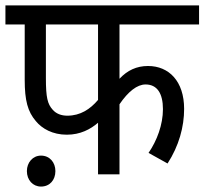

<svg xmlns="http://www.w3.org/2000/svg" viewBox="-20 -642 753 707"><path d="M420 -552H713V-622H0V-552H71V-348C71 -272 82 -231 112 -196C135 -168 174 -146 226 -146C276 -146 313 -166 341 -190V0H420V-258C452 -305 485 -331 516 -331C558 -331 580 -299 580 -240C580 -183 558 -124 527 -79L597 -40C639 -105 658 -175 658 -241C658 -343 602 -399 525 -399C483 -399 449 -383 420 -352ZM149 -552H341V-274C312 -240 276 -216 228 -216C206 -216 187 -223 174 -238C155 -259 149 -283 149 -354ZM79 -12C79 21 101 45 131 45C163 45 184 21 184 -12C184 -44 163 -69 131 -69C101 -69 79 -44 79 -12Z"/></svg>

Font: Noto Sans Devanagari UI SemiCondensed
Style: Regular
Weight: 400
Width: 4
Designer: Jelle Bosma - Monotype Design Team
Foundry: Monotype Imaging Inc.
Version: Version 2.003